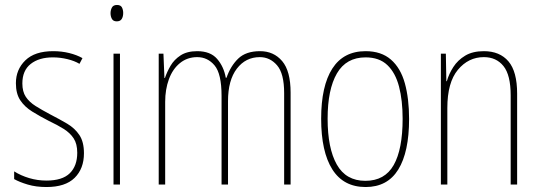

<svg xmlns="http://www.w3.org/2000/svg" viewBox="-20 -743 2176 773"><path d="M318 -126Q318 -64 280.5 -27Q243 10 167 10Q125 10 91.5 0Q58 -10 37 -22V-53Q64 -36 97.5 -26Q131 -16 167 -16Q231 -16 261 -45.5Q291 -75 291 -128Q291 -164 276.5 -186Q262 -208 236.5 -224Q211 -240 177 -256Q140 -275 109.5 -294Q79 -313 61.5 -339.5Q44 -366 44 -408Q44 -463 82 -500Q120 -537 194 -537Q228 -537 258.5 -529.5Q289 -522 312 -509L300 -486Q280 -498 251 -505Q222 -512 193 -512Q137 -512 103.5 -485.5Q70 -459 70 -407Q70 -374 84 -353Q98 -332 123.5 -316Q149 -300 183 -282Q220 -263 250.5 -245Q281 -227 299.5 -199.5Q318 -172 318 -126Z M451 -723Q466 -723 471 -713Q476 -703 476 -691Q476 -676 470 -666.5Q464 -657 450 -657Q436 -657 430.5 -667Q425 -677 425 -690Q425 -702 430.5 -712.5Q436 -723 451 -723ZM463 -527V0H437V-527Z M1027 -537Q1082 -537 1116 -497Q1150 -457 1150 -370V0H1124V-368Q1124 -447 1095.5 -480Q1067 -513 1026 -513Q969 -513 933.5 -466.5Q898 -420 898 -336V0H872V-357Q872 -446 844 -479.5Q816 -513 774 -513Q734 -513 704.5 -489Q675 -465 660 -424Q645 -383 645 -333V0H619V-527H638L642 -429H644Q652 -453 666.5 -478Q681 -503 707 -520Q733 -537 774 -537Q827 -537 854 -506Q881 -475 889 -430H892Q908 -477 939 -507Q970 -537 1027 -537Z M1627 -264Q1627 -131 1583.5 -60.5Q1540 10 1452 10Q1363 10 1318 -61Q1273 -132 1273 -265Q1273 -397 1318 -467Q1363 -537 1452 -537Q1515 -537 1554 -503Q1593 -469 1610 -407.5Q1627 -346 1627 -264ZM1299 -265Q1299 -146 1336 -80.5Q1373 -15 1451 -15Q1529 -15 1565 -78.5Q1601 -142 1601 -265Q1601 -339 1586.5 -394.5Q1572 -450 1539.5 -481Q1507 -512 1452 -512Q1374 -512 1336.5 -447.5Q1299 -383 1299 -265Z M1928 -537Q1992 -537 2027 -496Q2062 -455 2062 -366V0H2036V-359Q2036 -441 2007 -477Q1978 -513 1928 -513Q1866 -513 1823.5 -462Q1781 -411 1781 -308V0H1755V-527H1775L1777 -416H1779Q1787 -445 1805 -473Q1823 -501 1853 -519Q1883 -537 1928 -537Z"/></svg>

Font: Noto Sans Khmer Condensed Thin
Style: Regular
Weight: 100
Width: 3
Designer: Danh Hong and the Monotype Design Team
Foundry: Monotype Imaging Inc.
Version: Version 2.004; ttfautohint (v1.8.4.7-5d5b)